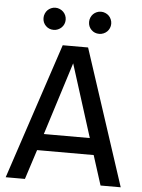

<svg xmlns="http://www.w3.org/2000/svg" viewBox="-56 -854 662 898"><g transform="rotate(5 275.0 -405.0)"><path d="M544.9 0H450.2L405.8 -139.2H140.1L95.2 0H4.9L216.8 -638.2H335.9ZM380.9 -216.8 272.9 -558.1 165 -216.8ZM168 -810.1Q178.7 -810.1 188.2 -805.9Q197.8 -801.8 204.8 -794.9Q211.9 -788.1 216.1 -778.3Q220.2 -768.6 220.2 -757.8Q220.2 -747.1 216.1 -737.5Q211.9 -728 204.8 -721.2Q197.8 -714.4 188.2 -710.2Q178.7 -706.1 168 -706.1Q146 -706.1 131.1 -720.9Q116.2 -735.8 116.2 -757.8Q116.2 -768.6 120.4 -778.3Q124.5 -788.1 131.3 -794.9Q138.2 -801.8 147.7 -805.9Q157.2 -810.1 168 -810.1ZM381.8 -810.1Q392.6 -810.1 402.3 -805.9Q412.1 -801.8 418.9 -794.9Q425.8 -788.1 429.9 -778.3Q434.1 -768.6 434.1 -757.8Q434.1 -747.1 429.9 -737.5Q425.8 -728 418.9 -721.2Q412.1 -714.4 402.3 -710.2Q392.6 -706.1 381.8 -706.1Q359.9 -706.1 345 -720.9Q330.1 -735.8 330.1 -757.8Q330.1 -768.6 334.2 -778.3Q338.4 -788.1 345.2 -794.9Q352.1 -801.8 361.6 -805.9Q371.1 -810.1 381.8 -810.1ZM0 -638.2Z"/></g></svg>

Font: Code New Roman
Style: Regular
Weight: 400
Monospace: yes
Designer: Sam Radian
Foundry: Code New Roman
Version: Version 2.00 November 29, 2014